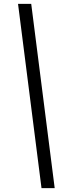

<svg xmlns="http://www.w3.org/2000/svg" viewBox="-20 -760 338 990"><path d="M141 -740 262 210H194L73 -740Z"/></svg>

Font: Georama Extra Condensed Medium
Style: Italic
Weight: 500
Width: 2
Italic angle: -9°
Designer: Jean-Baptiste Levee
Foundry: Production Type
Version: Version 1.000